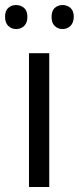

<svg xmlns="http://www.w3.org/2000/svg" viewBox="-30 -748 315 768"><path d="M167 0H85.9V-535.2H167ZM220.2 -728Q239.7 -727.5 252.4 -715.8Q265.1 -704.1 265.1 -680.7Q264.6 -657.2 252 -644.5Q239.3 -631.8 220.2 -631.8Q201.2 -631.8 188.5 -644.5Q175.8 -657.2 176.3 -680.7Q176.3 -704.1 188.5 -715.8Q200.7 -727.5 220.2 -728ZM34.2 -728Q53.7 -727.5 66.9 -715.8Q79.6 -704.1 79.6 -680.7Q79.6 -657.2 66.9 -644.5Q54.2 -631.8 34.7 -631.8Q15.6 -631.8 2.9 -644.5Q-9.8 -657.2 -9.8 -680.7Q-9.8 -704.1 2.4 -715.8Q14.6 -727.5 34.2 -728Z"/></svg>

Font: OpenSansHebrew-Regular
Style: Regular
Weight: 400
Foundry: Ascender Corporation, Yanek Iontef
Version: Version 2.001;PS 002.001;hotconv 1.0.70;makeotf.lib2.5.58329